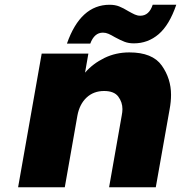

<svg xmlns="http://www.w3.org/2000/svg" viewBox="-20 -786 760 806"><path d="M261 -603Q318 -766 440 -766Q463 -766 480.5 -759Q498 -752 519 -739Q535 -730 546 -725Q557 -720 569 -720Q606 -720 621 -766H720Q691 -681 646 -642.5Q601 -604 542 -604Q520 -604 503 -610.5Q486 -617 462 -630Q447 -639 435.5 -644Q424 -649 412 -649Q376 -649 359 -603ZM523 -566Q620 -566 659 -511Q698 -456 698 -388Q698 -359 692 -327L634 0H438L491 -301Q494 -316 494 -328Q494 -357 476.5 -380.5Q459 -404 417 -404Q373 -404 343.5 -376.5Q314 -349 305 -301L252 0H56L155 -561H351L337 -481Q370 -519 418 -542.5Q466 -566 523 -566Z"/></svg>

Font: Fz Poppins ExtBd
Style: Italic
Weight: 800
Italic angle: -10°
Designer: Ninad Kale (Devanagari), Jonny Pinhorn (Latin)
Foundry: Indian Type Foundry
Version: Vit hóa bi Vntype.Com & FontZin.Com